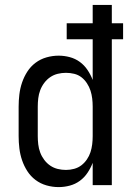

<svg xmlns="http://www.w3.org/2000/svg" viewBox="-20 -755 540 783"><path d="M219 8Q194 8 169.5 1Q145 -6 125 -21Q105 -36 91.5 -57Q78 -78 70 -101.5Q62 -125 59 -150Q56 -175 56 -200V-320Q56 -345 59 -370Q62 -395 70 -418.5Q78 -442 91.5 -463Q105 -484 125 -499Q145 -514 169.5 -521Q194 -528 219 -528Q242 -528 264.5 -522Q287 -516 305.5 -502.5Q324 -489 337 -469.5Q350 -450 358 -429V-595H252V-660H358V-735H436V-660H482V-595H436V0H358V-91Q350 -70 337 -50.5Q324 -31 305.5 -17.5Q287 -4 264.5 2Q242 8 219 8ZM249 -62Q266 -62 282.5 -66.5Q299 -71 312 -81Q325 -91 334.5 -105Q344 -119 349 -134.5Q354 -150 356 -166.5Q358 -183 358 -200V-320Q358 -337 356 -353.5Q354 -370 349 -385.5Q344 -401 334.5 -415.5Q325 -430 312 -440Q299 -450 282.5 -454Q266 -458 249 -458Q232 -458 215.5 -454Q199 -450 185 -440.5Q171 -431 160.5 -417Q150 -403 144 -387Q138 -371 136 -354Q134 -337 134 -320V-200Q134 -183 136 -166Q138 -149 144 -133Q150 -117 160.5 -103Q171 -89 185 -79.5Q199 -70 215.5 -66Q232 -62 249 -62Z"/></svg>

Font: Iosevka Curly
Style: Regular
Weight: 400
Monospace: yes
Designer: Belleve Invis
Foundry: Belleve Invis
Version: Version 22.1.2; ttfautohint (v1.8.4)